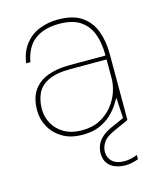

<svg xmlns="http://www.w3.org/2000/svg" viewBox="-108 -588 698 856"><g transform="rotate(-15 241.5 -160.0)"><path d="M216 12Q162 12 124.5 -10Q87 -32 67 -68Q47 -104 47 -145Q47 -201 70.5 -235.5Q94 -270 136.5 -286.5Q179 -303 237 -303H405Q405 -362 389 -404Q373 -446 337.5 -469.5Q302 -493 241 -493Q171 -493 128.5 -461Q86 -429 74 -361H54Q62 -414 88.5 -447.5Q115 -481 154.5 -497Q194 -513 241 -513Q310 -513 350 -485.5Q390 -458 407.5 -411Q425 -364 425 -306V0H409L403 -109Q397 -98 384 -78Q371 -58 349.5 -37.5Q328 -17 295.5 -2.5Q263 12 216 12ZM218 -8Q267 -8 302 -26.5Q337 -45 360 -74Q383 -103 394 -135.5Q405 -168 405 -197V-285H237Q172 -285 135 -266.5Q98 -248 83.5 -216.5Q69 -185 69 -145Q69 -109 86.5 -77.5Q104 -46 137.5 -27Q171 -8 218 -8ZM366 193Q344 193 322 186Q300 179 285.5 161Q271 143 271 112Q271 93 278.5 75Q286 57 304 40.5Q322 24 353 11L414 -16L425 0L358 30Q319 47 305 68Q291 89 291 112Q291 139 310 156.5Q329 174 366 174Q380 174 396 170.5Q412 167 425 161V181Q412 186 395.5 189.5Q379 193 366 193Z"/></g></svg>

Font: DM Sans 17pt Thin
Style: Regular
Weight: 250
Version: Version 4.004;gftools[0.9.30]